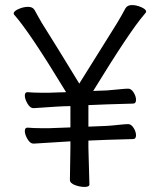

<svg xmlns="http://www.w3.org/2000/svg" viewBox="-20 -729 640 758"><path d="M90 -365Q114 -363 138 -363H177Q191 -363 204 -364L241 -365Q98 -601 36 -671Q34 -673 34 -676Q34 -685 53.5 -693.5Q73 -702 91 -702Q109 -702 116.5 -689.5Q124 -677 132.5 -660.5Q141 -644 166 -605Q191 -566 293 -399Q365 -515 408 -583Q451 -651 459.5 -667.5Q468 -684 475.5 -696.5Q483 -709 501 -709Q519 -709 538 -700.5Q557 -692 557 -683Q557 -680 548 -670Q492 -605 348 -370L402 -372Q419 -373 446.5 -376Q474 -379 486 -379Q498 -379 507.5 -364Q517 -349 517 -334.5Q517 -320 505 -320L403 -317L329 -314V-229L402 -232Q420 -233 447 -236Q474 -239 486 -239Q498 -239 507.5 -224Q517 -209 517 -194.5Q517 -180 505 -180L403 -177L329 -174V-146L333 -1Q333 9 314 9Q295 9 275.5 1.5Q256 -6 256 -19L258 -147V-171L113 -162H112Q99 -162 88.5 -180Q78 -198 78 -211.5Q78 -225 88 -225H90Q114 -223 138 -223H177Q191 -223 204 -224L258 -226V-310H255Q221 -310 113 -302H112Q99 -302 88.5 -320Q78 -338 78 -351.5Q78 -365 88 -365Z"/></svg>

Font: LXGW WenKai
Style: Regular
Weight: 400
Designer: LXGW / Fontworks Inc.
Foundry: LXGW / Fontworks Inc.
Version: Version 1.520; June 14, 2025